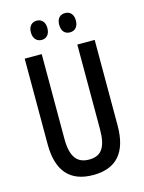

<svg xmlns="http://www.w3.org/2000/svg" viewBox="-133 -979 803 1068"><g transform="rotate(-15 268.5 -445.5)"><path d="M138 -846C138 -809 159 -790 186 -790C213 -790 233 -809 233 -846C233 -882 213 -901 186 -901C159 -901 138 -883 138 -846ZM301 -846C301 -809 320 -790 349 -790C377 -790 397 -809 397 -846C397 -882 377 -901 349 -901C321 -901 301 -883 301 -846ZM470 -221V-714H370V-227C370 -119 337 -79 269 -79C202 -79 165 -119 165 -226V-714H67V-221C67 -65 137 10 269 10C401 10 470 -65 470 -221Z"/></g></svg>

Font: Noto Sans Gurmukhi UI ExtraCondensed Medium
Style: Regular
Weight: 500
Width: 2
Designer: Jelle Bosma - Monotype Design Team
Foundry: Monotype Imaging Inc.
Version: Version 2.004